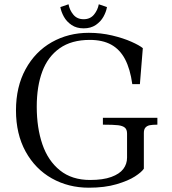

<svg xmlns="http://www.w3.org/2000/svg" viewBox="-20 -863 801 894"><path d="M54.4 -349Q54.4 -459.1 99.2 -541Q144 -622.9 221.2 -666.6Q298.5 -710.2 393.4 -710.2Q449.6 -710.2 501.8 -697.9Q554 -685.5 591.8 -668.6Q629.5 -651.8 645 -638.8L631.4 -471.2H596Q586.1 -542.4 562.1 -587.7Q538 -633 497.8 -655.1Q457.5 -677.2 398.1 -677.2Q313 -677.2 257.9 -638.3Q202.8 -599.4 176.9 -530Q151.1 -460.6 151.1 -366.2Q151.1 -267.9 177.3 -191.2Q203.5 -114.5 259.1 -69.8Q314.6 -25 399.6 -25Q459.6 -25 498.1 -39Q536.6 -53 554.1 -76.2Q571.6 -99.4 571.6 -128.9V-240.8Q571.6 -259.8 561.6 -268.5Q551.6 -277.2 530 -279.9Q508.4 -282.5 459.1 -282.5V-314.5H712.8V-282.5Q689.6 -282.5 677.2 -279.9Q664.8 -277.4 657.2 -269Q649.8 -260.6 649.8 -243.8V-77.5Q639.4 -61.6 608.4 -41.5Q577.5 -21.4 522.6 -5.2Q467.8 11 393.6 11Q298.8 11 221.4 -32.4Q144.1 -75.9 99.2 -157.4Q54.4 -239 54.4 -349ZM369.5 -731Q336.4 -731 313.2 -746.7Q290 -762.4 277.4 -785.2Q264.8 -808.1 261 -830L299.1 -843.1Q303.9 -816.2 321.4 -794.9Q339 -773.5 369.5 -773.5Q400 -773.5 417.6 -794.9Q435.1 -816.2 440 -843.1L478.1 -830Q474.4 -808 461.7 -785.2Q449 -762.4 425.9 -746.7Q402.8 -731 369.5 -731Z"/></svg>

Font: Didactic
Style: Regular
Weight: 400
Designer: Tyler Finck
Foundry: Etcetera Type Co
Version: Version 3.007;FEAKit 1.0